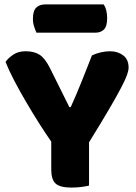

<svg xmlns="http://www.w3.org/2000/svg" viewBox="-20 -841 614 869"><path d="M562 -535Q562 -523 555.5 -503.5Q549 -484 529.5 -446.5Q510 -409 475 -349Q440 -289 383 -197V-1Q372 2 349.5 5Q327 8 304 8Q252 8 232 -10Q212 -28 212 -73V-200Q186 -237 156 -284.5Q126 -332 97 -381.5Q68 -431 43.5 -478Q19 -525 5 -561Q18 -579 40.5 -594Q63 -609 96 -609Q135 -609 159.5 -593Q184 -577 206 -533L294 -356H300Q314 -387 325.5 -414Q337 -441 348 -468.5Q359 -496 370.5 -525Q382 -554 396 -590Q414 -599 436 -604Q458 -609 478 -609Q513 -609 537.5 -590.5Q562 -572 562 -535ZM145 -693Q140 -704 134.5 -720.5Q129 -737 129 -755Q129 -792 144 -806.5Q159 -821 184 -821H449Q457 -810 461 -793.5Q465 -777 465 -759Q465 -722 450.5 -707.5Q436 -693 411 -693Z"/></svg>

Font: Baloo Thambi 2 ExtraBold
Style: Regular
Weight: 800
Designer: Aadarsh Rajan and Ek Type
Foundry: Ek Type
Version: Version 1.640;hotconv 1.0.111;makeotfexe 2.5.65597; ttfautoh